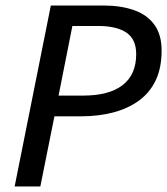

<svg xmlns="http://www.w3.org/2000/svg" viewBox="-20 -675 605 695"><path d="M33 0 164 -655H355Q417 -655 464.5 -638.5Q512 -622 538.5 -586Q565 -550 565 -492Q565 -429 543.5 -384Q522 -339 482.5 -310.5Q443 -282 390 -268Q337 -254 274 -254H177L126 0ZM192 -329H281Q375 -329 424 -367Q473 -405 473 -479Q473 -533 437.5 -557Q402 -581 335 -581H242Z"/></svg>

Font: Source Sans 3 Medium
Style: Italic
Weight: 500
Italic angle: -11°
Designer: Paul D. Hunt
Foundry: Adobe
Version: Version 3.052;hotconv 1.1.0;makeotfexe 2.6.0